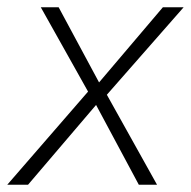

<svg xmlns="http://www.w3.org/2000/svg" viewBox="-28 -507 525 527"><path d="M-8 0 221 -264 223 -239 84 -487H133L247 -275H239L419 -487H476L261 -242L258 -260L403 0H353L233 -224H240L49 0Z"/></svg>

Font: Nunito Sans 10pt SemiCondensed ExtraLight
Style: Italic
Weight: 250
Width: 4
Italic angle: -9°
Designer: Vernon Adams
Foundry: Vernon Adams
Version: Version 3.101;gftools[0.9.27]